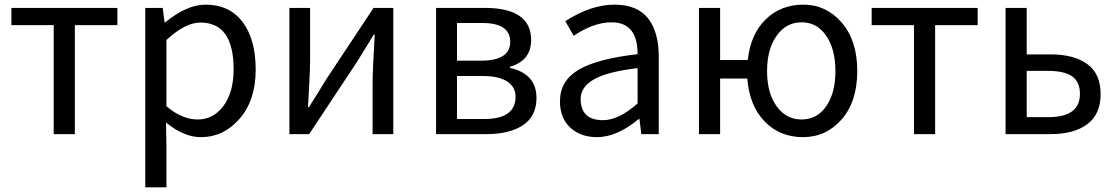

<svg xmlns="http://www.w3.org/2000/svg" viewBox="-20 -577 4802 826"><path d="M211 0V-469H29V-543H485V-469H302V0Z M605 229V-543H680L688 -481H691Q784 -557 864 -557Q967 -557 1023.5 -482.5Q1080 -408 1080 -277Q1080 -146 1011 -66.5Q942 13 844 13Q771 13 694 -50L696 45V229ZM696 -120Q763 -63 830.5 -63Q898 -63 941.5 -121.5Q985 -180 985 -279Q985 -480 842 -480Q777 -480 696 -405Z M1225 0V-543H1314V-316Q1314 -275 1310 -208Q1306 -141 1305 -116H1309Q1345 -172 1381 -232L1587 -543H1672V0H1583V-227Q1583 -268 1592 -428H1588Q1530 -334 1516 -311L1310 0Z M1856 0V-543H2065Q2265 -543 2265 -405Q2265 -316 2174 -290V-285Q2288 -259 2288 -156Q2288 -77 2230 -38.5Q2172 0 2073 0ZM1946 -316H2049Q2175 -316 2175 -397Q2175 -478 2056 -478H1946ZM1946 -65H2063Q2198 -65 2198 -161Q2198 -203 2162 -226.5Q2126 -250 2057 -250H1946Z M2548 13Q2478 13 2433.5 -28Q2389 -69 2389 -141Q2389 -229 2468.5 -276.5Q2548 -324 2723 -344Q2723 -481 2611 -481Q2534 -481 2448 -423L2412 -486Q2523 -557 2622.5 -557Q2722 -557 2768 -498Q2814 -439 2814 -334V0H2739L2731 -65H2728Q2634 13 2548 13ZM2574 -60Q2642 -60 2723 -132V-284Q2590 -268 2534 -235Q2478 -202 2478 -152Q2478 -60 2574 -60Z M3280 -271Q3280 -177 3321 -120Q3362 -63 3428.5 -63Q3495 -63 3534.5 -120Q3574 -177 3574 -271Q3574 -365 3534.5 -423Q3495 -481 3428.5 -481Q3362 -481 3321 -423Q3280 -365 3280 -271ZM3195 -239H3078V0H2987V-543H3078V-319H3197Q3209 -430 3274 -493.5Q3339 -557 3436.5 -557Q3534 -557 3601 -480Q3668 -403 3668 -271.5Q3668 -140 3601 -63.5Q3534 13 3434.5 13Q3335 13 3269.5 -54.5Q3204 -122 3195 -239Z M3912 0V-469H3730V-543H4186V-469H4003V0Z M4306 0V-543H4397V-343H4500Q4601 -343 4658 -301Q4715 -259 4715 -172.5Q4715 -86 4658 -43Q4601 0 4500 0ZM4397 -73H4490Q4626 -73 4626 -173Q4626 -224 4593 -248Q4560 -272 4490 -272H4397Z"/></svg>

Font: Swei Fan Sans CJK TC
Style: Regular
Weight: 400
Version: Version 2.130